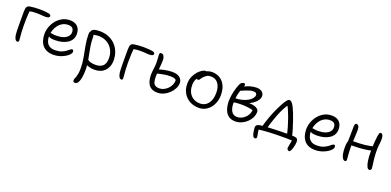

<svg xmlns="http://www.w3.org/2000/svg" viewBox="-0 -1390 5170 2537"><g transform="rotate(20 2584.5 -121.0)"><path d="M125 10Q106 10 93 -11Q80 -32 75 -72Q73 -88 72 -119Q71 -150 70.5 -189Q70 -228 70 -267.5Q70 -307 70 -340Q70 -373 70 -392Q70 -441 82 -460Q94 -479 123 -484Q154 -489 188.5 -491.5Q223 -494 256 -494Q281 -494 308 -492.5Q335 -491 358.5 -488Q382 -485 396 -481Q406 -478 412 -471Q418 -464 418 -456Q418 -440 401 -433Q384 -426 362 -426Q341 -426 325.5 -427.5Q310 -429 290 -430.5Q270 -432 237 -432Q198 -432 171.5 -428.5Q145 -425 112 -417L142 -440Q139 -414 136.5 -383.5Q134 -353 133 -314.5Q132 -276 132 -226Q132 -174 135 -128Q138 -82 141 -51.5Q144 -21 144 -14Q144 -2 138.5 4Q133 10 125 10Z M631 10Q578 10 539.5 -6Q501 -22 476 -52Q451 -82 439 -122Q427 -162 427 -210Q427 -260 445 -310.5Q463 -361 497 -402.5Q531 -444 578.5 -469.5Q626 -495 685 -495Q729 -495 761.5 -479Q794 -463 812 -430.5Q830 -398 830 -349Q830 -309 811.5 -277.5Q793 -246 760 -224Q727 -202 682.5 -190.5Q638 -179 586 -179Q524 -179 501.5 -194Q479 -209 479 -227Q479 -238 484.5 -243.5Q490 -249 504 -249Q515 -249 532 -245Q549 -241 582 -241Q637 -241 677.5 -255Q718 -269 740.5 -294.5Q763 -320 763 -353Q763 -391 744.5 -410Q726 -429 682 -429Q641 -429 606.5 -410.5Q572 -392 547 -360Q522 -328 508 -287Q494 -246 494 -201Q494 -161 507 -128Q520 -95 549.5 -75Q579 -55 628 -55Q681 -55 716.5 -68.5Q752 -82 775.5 -99Q799 -116 814.5 -129.5Q830 -143 843 -143Q854 -143 858 -136Q862 -129 862 -114Q862 -96 842.5 -74.5Q823 -53 790 -34Q757 -15 716 -2.5Q675 10 631 10Z M1208 10Q1163 10 1127.5 -1.5Q1092 -13 1071 -30.5Q1050 -48 1050 -67Q1050 -78 1054 -85Q1058 -92 1070 -92Q1079 -92 1086.5 -86.5Q1094 -81 1106 -74Q1118 -67 1140.5 -61.5Q1163 -56 1203 -56Q1263 -56 1300.5 -88Q1338 -120 1338 -197Q1338 -249 1321 -291.5Q1304 -334 1273 -365Q1242 -396 1200.5 -412.5Q1159 -429 1110 -429Q1084 -429 1058.5 -423.5Q1033 -418 1018 -418Q1009 -418 1002.5 -422Q996 -426 993 -433Q990 -440 990 -447Q990 -467 1016 -480.5Q1042 -494 1103 -494Q1168 -494 1223 -473Q1278 -452 1319 -412Q1360 -372 1383 -316Q1406 -260 1406 -191Q1406 -143 1391 -105.5Q1376 -68 1349.5 -42Q1323 -16 1287 -3Q1251 10 1208 10ZM1027 261Q1017 261 1010.5 258.5Q1004 256 1001 249.5Q998 243 998 233Q998 221 1003.5 209Q1009 197 1015.5 178.5Q1022 160 1027.5 129.5Q1033 99 1033 50Q1033 -22 1018.5 -97Q1004 -172 989.5 -250Q975 -328 975 -406Q975 -432 983.5 -444Q992 -456 1008 -456Q1020 -456 1028 -446Q1036 -436 1040.5 -420Q1045 -404 1045 -384Q1045 -324 1053.5 -269.5Q1062 -215 1073 -163.5Q1084 -112 1092.5 -60.5Q1101 -9 1101 46Q1101 98 1095.5 138.5Q1090 179 1080.5 206Q1071 233 1057.5 247Q1044 261 1027 261Z M1587 10Q1568 10 1555 -11Q1542 -32 1537 -72Q1535 -88 1534 -119Q1533 -150 1532.5 -189Q1532 -228 1532 -267.5Q1532 -307 1532 -340Q1532 -373 1532 -392Q1532 -441 1544 -460Q1556 -479 1585 -484Q1616 -489 1650.5 -491.5Q1685 -494 1718 -494Q1755 -494 1796 -490.5Q1837 -487 1858 -481Q1868 -478 1874 -471Q1880 -464 1880 -456Q1880 -440 1863 -433Q1846 -426 1824 -426Q1803 -426 1787.5 -427.5Q1772 -429 1752 -430.5Q1732 -432 1699 -432Q1660 -432 1633.5 -428.5Q1607 -425 1574 -417L1604 -440Q1599 -400 1596.5 -350.5Q1594 -301 1594 -226Q1594 -174 1597 -128Q1600 -82 1603 -51.5Q1606 -21 1606 -14Q1606 -2 1600.5 4Q1595 10 1587 10Z M2095 10Q2046 10 2014 -6.5Q1982 -23 1965 -51Q1948 -79 1941 -113.5Q1934 -148 1934 -184Q1934 -220 1941 -267.5Q1948 -315 1948 -354Q1948 -399 1945 -427.5Q1942 -456 1942 -469Q1942 -480 1944 -486Q1946 -492 1951 -495Q1956 -498 1965 -498Q1991 -498 2004 -474.5Q2017 -451 2017 -419Q2017 -396 2014.5 -364.5Q2012 -333 2009.5 -299.5Q2007 -266 2004.5 -236.5Q2002 -207 2002 -187Q2002 -140 2010 -110Q2018 -80 2039.5 -66Q2061 -52 2099 -52Q2129 -52 2159 -66Q2189 -80 2213 -104Q2237 -128 2251.5 -159Q2266 -190 2266 -224Q2266 -235 2244.5 -244Q2223 -253 2185 -253Q2145 -253 2107.5 -247.5Q2070 -242 2037.5 -234Q2005 -226 1978 -218Q1973 -217 1968 -220Q1963 -223 1960 -228.5Q1957 -234 1957 -239Q1957 -250 1959.5 -259Q1962 -268 1972 -272Q1993 -281 2019.5 -289Q2046 -297 2075 -303Q2104 -309 2133 -312.5Q2162 -316 2189 -316Q2237 -316 2268 -301.5Q2299 -287 2314.5 -263Q2330 -239 2330 -209Q2330 -172 2310.5 -133Q2291 -94 2258 -62Q2225 -30 2183 -10Q2141 10 2095 10Z M2675 12Q2602 12 2545.5 -20Q2489 -52 2457 -108Q2425 -164 2425 -236Q2425 -294 2445 -339Q2465 -384 2494 -415.5Q2523 -447 2551 -463Q2579 -479 2595 -479Q2603 -479 2608.5 -477Q2614 -475 2617 -470.5Q2620 -466 2620 -458Q2620 -442 2614 -430Q2608 -418 2588 -405Q2553 -382 2532 -357.5Q2511 -333 2501.5 -305Q2492 -277 2492 -243Q2492 -154 2541 -101Q2590 -48 2672 -48Q2743 -48 2785 -103.5Q2827 -159 2827 -252Q2827 -337 2790.5 -385.5Q2754 -434 2689 -434Q2655 -434 2634.5 -422Q2614 -410 2594 -390Q2578 -374 2571 -361.5Q2564 -349 2557.5 -341.5Q2551 -334 2538 -334Q2525 -334 2518.5 -341Q2512 -348 2512 -363Q2512 -383 2526 -406Q2540 -429 2564 -449Q2588 -469 2618 -481.5Q2648 -494 2681 -494Q2747 -494 2795 -463.5Q2843 -433 2869 -377.5Q2895 -322 2895 -246Q2895 -173 2866 -114.5Q2837 -56 2787.5 -22Q2738 12 2675 12Z M3190 15Q3136 15 3102.5 -7Q3069 -29 3050.5 -63.5Q3032 -98 3025.5 -136.5Q3019 -175 3019 -209Q3019 -253 3027.5 -301.5Q3036 -350 3049.5 -394Q3063 -438 3078 -468Q3086 -485 3100 -492.5Q3114 -500 3129 -500Q3139 -500 3143 -494.5Q3147 -489 3147 -480Q3147 -466 3138 -444.5Q3129 -423 3116.5 -390.5Q3104 -358 3095 -312Q3086 -266 3086 -202Q3086 -136 3111.5 -92Q3137 -48 3193 -48Q3233 -48 3270 -70Q3307 -92 3331.5 -130Q3356 -168 3356 -215L3368 -200Q3338 -209 3300 -215Q3262 -221 3221 -222.5Q3180 -224 3141 -221.5Q3102 -219 3072 -212L3070 -272Q3132 -272 3180 -284.5Q3228 -297 3262 -317Q3296 -337 3313.5 -360.5Q3331 -384 3331 -406Q3331 -421 3320.5 -431Q3310 -441 3283 -441Q3257 -441 3230.5 -433.5Q3204 -426 3174.5 -413.5Q3145 -401 3107 -385Q3095 -380 3084.5 -385.5Q3074 -391 3075 -400Q3076 -411 3088 -421Q3100 -431 3109 -437Q3162 -472 3212 -486.5Q3262 -501 3308 -501Q3342 -501 3364.5 -490Q3387 -479 3399 -461Q3411 -443 3411 -423Q3411 -390 3391.5 -361Q3372 -332 3339 -308.5Q3306 -285 3267 -269Q3228 -253 3189 -247L3190 -275Q3240 -278 3282 -276Q3324 -274 3355 -265.5Q3386 -257 3403.5 -241Q3421 -225 3421 -200Q3421 -159 3402 -120.5Q3383 -82 3350.5 -51.5Q3318 -21 3276.5 -3Q3235 15 3190 15Z M3544 -30Q3553 -65 3565.5 -105Q3578 -145 3593 -186.5Q3608 -228 3624.5 -266.5Q3641 -305 3656 -336Q3673 -370 3692.5 -407Q3712 -444 3732.5 -470Q3753 -496 3770 -496Q3787 -496 3803 -479.5Q3819 -463 3837 -428Q3851 -401 3869 -356Q3887 -311 3905 -258.5Q3923 -206 3939 -153.5Q3955 -101 3964 -58L3894 -55Q3884 -103 3867 -161Q3850 -219 3830 -274.5Q3810 -330 3791.5 -371.5Q3773 -413 3759 -427L3782 -440Q3757 -402 3731 -353.5Q3705 -305 3685 -253Q3671 -215 3658.5 -180.5Q3646 -146 3635.5 -112Q3625 -78 3616 -40ZM3993 141Q3979 141 3970.5 130Q3962 119 3962 106Q3962 96 3967.5 71.5Q3973 47 3978.5 13.5Q3984 -20 3984 -55L4016 0Q4002 -2 3972 -4.5Q3942 -7 3898 -7Q3856 -7 3813 -6.5Q3770 -6 3728.5 -5Q3687 -4 3647 -1.5Q3607 1 3570.5 4.5Q3534 8 3502 13L3517 -13Q3517 1 3519.5 20Q3522 39 3525.5 58Q3529 77 3531.5 91.5Q3534 106 3534 111Q3534 120 3528.5 128Q3523 136 3512 136Q3493 136 3484 119Q3475 102 3470 80Q3466 65 3463 39.5Q3460 14 3460 1Q3460 -13 3465.5 -23Q3471 -33 3483.5 -39.5Q3496 -46 3516 -49Q3541 -53 3583.5 -56Q3626 -59 3678.5 -61.5Q3731 -64 3787 -65.5Q3843 -67 3895 -67Q3912 -67 3930 -67Q3948 -67 3966 -66.5Q3984 -66 4002 -63Q4026 -60 4036.5 -47Q4047 -34 4047 -8Q4047 9 4042.5 34Q4038 59 4030.5 83.5Q4023 108 4013.5 124.5Q4004 141 3993 141Z M4312 10Q4259 10 4220.5 -6Q4182 -22 4157 -52Q4132 -82 4120 -122Q4108 -162 4108 -210Q4108 -260 4126 -310.5Q4144 -361 4178 -402.5Q4212 -444 4259.5 -469.5Q4307 -495 4366 -495Q4410 -495 4442.5 -479Q4475 -463 4493 -430.5Q4511 -398 4511 -349Q4511 -309 4492.5 -277.5Q4474 -246 4441 -224Q4408 -202 4363.5 -190.5Q4319 -179 4267 -179Q4205 -179 4182.5 -194Q4160 -209 4160 -227Q4160 -238 4165.5 -243.5Q4171 -249 4185 -249Q4196 -249 4213 -245Q4230 -241 4263 -241Q4318 -241 4358.5 -255Q4399 -269 4421.5 -294.5Q4444 -320 4444 -353Q4444 -391 4425.5 -410Q4407 -429 4363 -429Q4322 -429 4287.5 -410.5Q4253 -392 4228 -360Q4203 -328 4189 -287Q4175 -246 4175 -201Q4175 -161 4188 -128Q4201 -95 4230.5 -75Q4260 -55 4309 -55Q4362 -55 4397.5 -68.5Q4433 -82 4456.5 -99Q4480 -116 4495.5 -129.5Q4511 -143 4524 -143Q4535 -143 4539 -136Q4543 -129 4543 -114Q4543 -96 4523.5 -74.5Q4504 -53 4471 -34Q4438 -15 4397 -2.5Q4356 10 4312 10Z M4733 11Q4702 11 4685.5 -35Q4669 -81 4669 -157Q4669 -207 4676 -232Q4683 -257 4701 -266Q4710 -271 4726 -271.5Q4742 -272 4766 -272Q4839 -272 4911.5 -279.5Q4984 -287 5048 -309L5075 -257Q5027 -238 4967 -228.5Q4907 -219 4844 -215.5Q4781 -212 4723 -212L4681 -215Q4682 -274 4683.5 -340.5Q4685 -407 4685 -458Q4685 -479 4691.5 -491Q4698 -503 4709 -503Q4726 -503 4738.5 -486.5Q4751 -470 4751 -432Q4751 -410 4749.5 -378.5Q4748 -347 4746.5 -312Q4745 -277 4743.5 -245.5Q4742 -214 4742 -193Q4742 -128 4747 -79Q4752 -30 4752 -13Q4752 -3 4747 4Q4742 11 4733 11ZM5073 11Q5053 11 5039 -18Q5025 -47 5017.5 -97Q5010 -147 5010 -208Q5010 -304 5014.5 -359.5Q5019 -415 5024 -448Q5027 -468 5032.5 -484Q5038 -500 5051 -500Q5071 -500 5080.5 -479.5Q5090 -459 5090 -430Q5090 -394 5084.5 -353Q5079 -312 5079 -268Q5079 -205 5084.5 -153Q5090 -101 5095.5 -66.5Q5101 -32 5101 -19Q5101 -5 5092.5 3Q5084 11 5073 11Z"/></g></svg>

Font: Shantell Sans Light
Style: Regular
Weight: 300
Designer: Stephen Nixon, Anya Danilova, Shantell Martin
Foundry: Arrow Type
Version: Version 1.011;[c5ecc13dd]